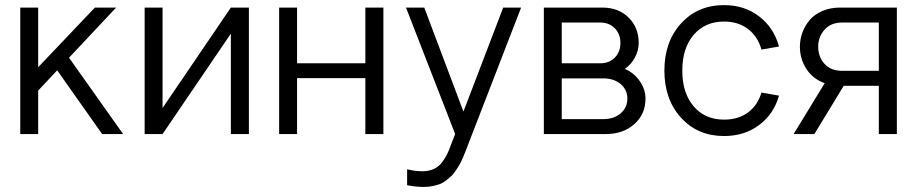

<svg xmlns="http://www.w3.org/2000/svg" viewBox="-20 -530 3620 759"><path d="M60.1 0V-500H130.9V-264.2L355 -500H439L252.9 -301.8L466.8 0H383.8L206.1 -252L130.9 -171.9V0Z M551.8 -500H622.6V-103L892.6 -500H963.9V0H892.6V-397L622.6 0H551.8Z M1083.5 -500H1154.3V-279.8H1424.3V-500H1495.6V0H1424.3V-221.2H1154.3V0H1083.5Z M1765.1 36.1 1779.3 0 1585 -500H1657.2L1812 -88.9L1969.2 -500H2040L1831.1 40Q1824.2 58.1 1820.8 66.9Q1817.4 75.7 1810.1 93Q1802.7 110.4 1797.4 119.4Q1792 128.4 1782.7 142.8Q1773.4 157.2 1765.1 165Q1756.8 172.9 1744.6 182.6Q1732.4 192.4 1719.5 197.3Q1706.5 202.1 1690.2 205.6Q1673.8 209 1655.3 209Q1623 209 1589.4 202.1V139.2Q1621.1 147 1649.4 147Q1675.3 147 1695.1 137.9Q1714.8 128.9 1728.3 110.6Q1741.7 92.3 1748.8 76.9Q1755.9 61.5 1765.1 36.1Z M2129.9 -500H2361.8Q2424.8 -500 2464.8 -460.7Q2504.9 -421.4 2504.9 -359.9Q2504.9 -330.6 2489.5 -302Q2474.1 -273.4 2449.7 -257.8Q2485.8 -242.7 2508.8 -209.7Q2531.7 -176.8 2531.7 -140.1Q2531.7 -78.6 2487.5 -39.3Q2443.4 0 2374 0H2129.9ZM2200.7 -220.2V-59.1H2364.7Q2406.7 -59.1 2433.3 -81.8Q2460 -104.5 2460 -140.1Q2460 -175.3 2433.3 -197.8Q2406.7 -220.2 2364.7 -220.2ZM2200.7 -440.9V-279.8H2353Q2388.2 -279.8 2410.4 -302.2Q2432.6 -324.7 2432.6 -359.9Q2432.6 -395.5 2410.4 -418.2Q2388.2 -440.9 2353 -440.9Z M2842.3 -509.8Q2922.4 -509.8 2980.5 -465.6Q3038.6 -421.4 3059.6 -346.2L2990.2 -334Q2975.1 -386.7 2936.5 -415.8Q2897.9 -444.8 2842.3 -444.8Q2767.1 -444.8 2722.2 -392.3Q2677.2 -339.8 2677.2 -251Q2677.2 -162.1 2722.2 -109.6Q2767.1 -57.1 2842.3 -57.1Q2897.9 -57.1 2936.3 -85Q2974.6 -112.8 2990.2 -164.1L3059.6 -151.9Q3038.6 -78.6 2980.5 -35.4Q2922.4 7.8 2842.3 7.8Q2738.3 7.8 2672.4 -64.5Q2606.4 -136.7 2606.4 -251Q2606.4 -365.2 2672.4 -437.5Q2738.3 -509.8 2842.3 -509.8Z M3525.4 0H3454.1V-190.9H3315.4L3199.2 0H3117.2L3240.2 -201.2Q3193.4 -217.8 3167.7 -257.6Q3142.1 -297.4 3142.1 -345.2Q3142.1 -375 3152.3 -402.3Q3162.6 -429.7 3181.6 -451.7Q3200.7 -473.6 3231.4 -486.8Q3262.2 -500 3300.3 -500H3525.4ZM3454.1 -250V-440.9H3309.1Q3264.6 -440.9 3239.5 -412.6Q3214.4 -384.3 3214.4 -345.2Q3214.4 -306.2 3239 -278.1Q3263.7 -250 3309.1 -250Z"/></svg>

Font: LT Superior
Style: Regular
Weight: 400
Designer: Daniel Lyons
Foundry: LyonsType
Version: Version 1.000